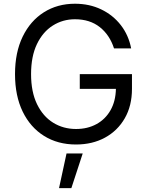

<svg xmlns="http://www.w3.org/2000/svg" viewBox="-20 -757 783 1019"><path d="M585.2 -500Q562.1 -571.7 509.4 -613.3Q456.7 -654.8 377.8 -654.8Q313.2 -654.8 260.3 -621.4Q207.4 -588.1 176.1 -523.1Q144.9 -458.1 144.9 -363.6Q144.9 -269.2 176.5 -204.2Q208.1 -139.2 262.1 -105.8Q316.1 -72.4 383.5 -72.4Q445 -72.4 492.4 -98.5Q539.8 -124.6 566.8 -172.4Q593.8 -220.2 595.2 -285.5H403.4V-363.6H680.4V-285.5Q680.4 -195.7 642.2 -129.3Q604 -62.9 537.1 -26.5Q470.2 9.9 383.5 9.9Q286.9 9.9 214 -35.5Q141 -81 100.3 -164.8Q59.7 -248.6 59.7 -363.6Q59.7 -478.7 100.3 -562.5Q141 -646.3 212.9 -691.8Q284.8 -737.2 377.8 -737.2Q454.5 -737.2 517 -707.2Q579.5 -677.2 621.1 -623.8Q662.6 -570.3 676.1 -500ZM293.3 241.5 333.1 57.5H419L358.7 241.5Z"/></svg>

Font: Inter Alia
Style: Regular
Weight: 400
Designer: Rasmus Andersson (Latin, Greek, Cyrillic etc.) and Evan from Shavian.info (Shavian, old style figures)
Foundry: Shavian.info
Version: Version 0.001;git-37ab20767